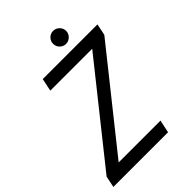

<svg xmlns="http://www.w3.org/2000/svg" viewBox="-240 -935 1040 1040"><g transform="rotate(-45 280.0 -414.5)"><path d="M330.3 -743.7Q315.9 -758.3 315.9 -778.8Q315.9 -799.3 330.3 -814Q344.7 -828.6 365.2 -828.6Q385.7 -828.6 400.6 -814Q415.5 -799.3 415.5 -778.8Q415.5 -758.3 400.6 -743.7Q385.7 -729 365.2 -729Q344.7 -729 330.3 -743.7ZM126 -610.4 141.1 -683.6H560.1L546.4 -617.2L112.8 -73.7H433.1L417.5 0H-1.5L12.2 -65.4L446.8 -610.4Z"/></g></svg>

Font: Anka/Coder Condensed
Style: Italic
Weight: 400
Width: 4
Italic angle: -12°
Monospace: yes
Version: Version 001.100